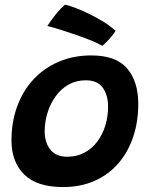

<svg xmlns="http://www.w3.org/2000/svg" viewBox="-20 -762 626 795"><path d="M240.5 12.5Q133 12.5 80.2 -39.5Q27.5 -91.5 27.5 -181Q27.5 -257 51 -321.2Q74.5 -385.5 118.2 -432.8Q162 -480 222.8 -506.2Q283.5 -532.5 358 -532.5Q460.5 -532.5 506.5 -478.5Q552.5 -424.5 552.5 -332Q552.5 -257.5 531.2 -194.5Q510 -131.5 469.5 -85Q429 -38.5 371.2 -13Q313.5 12.5 240.5 12.5ZM258.5 -113Q298.5 -113 330 -130Q361.5 -147 383.2 -176.2Q405 -205.5 416.2 -242.5Q427.5 -279.5 427.5 -320Q427.5 -367.5 405.8 -398.5Q384 -429.5 335 -429.5Q295.5 -429.5 264 -411.8Q232.5 -394 210.5 -363.5Q188.5 -333 176.8 -295.2Q165 -257.5 165 -218Q165 -172.5 188.2 -142.8Q211.5 -113 258.5 -113ZM249 -742.5Q260 -741 285.8 -731.8Q311.5 -722.5 343.8 -707Q376 -691.5 406.8 -672.8Q437.5 -654 458.5 -634.5Q452 -623 440.5 -609.5Q429 -596 418.5 -585.5Q408 -575 403.5 -572.5Q387 -582 358.5 -593.8Q330 -605.5 296.8 -617Q263.5 -628.5 231.8 -638.5Q200 -648.5 176 -654.5Q180 -660.5 190.8 -676Q201.5 -691.5 216.8 -709.8Q232 -728 249 -742.5Z"/></svg>

Font: Grandstander Thin SemiBold
Style: Italic
Weight: 600
Italic angle: -15°
Version: Version 1.200